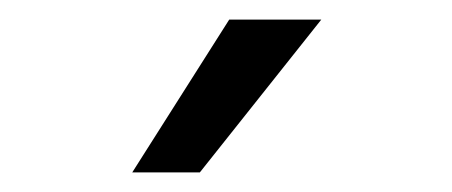

<svg xmlns="http://www.w3.org/2000/svg" viewBox="-20 -818 461 196"><path d="M184 -642H115L214 -798H308Z"/></svg>

Font: Hind Kochi
Style: Regular
Weight: 400
Designer: Dhruvi Tolia
Foundry: Indian Type Foundry
Version: Version 0.702;PS 1.0;hotconv 1.0.81;makeotf.lib2.5.63406